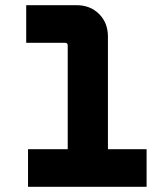

<svg xmlns="http://www.w3.org/2000/svg" viewBox="-20 -720 640 740"><path d="M241 -56V-544Q241 -550 238.5 -552.5Q236 -555 230 -555H81V-700H275Q328 -700 362 -666Q396 -632 396 -579V-56ZM88 0V-145H545V0Z"/></svg>

Font: SUSE Thin ExtraBold
Style: Regular
Weight: 800
Version: Version 1.000